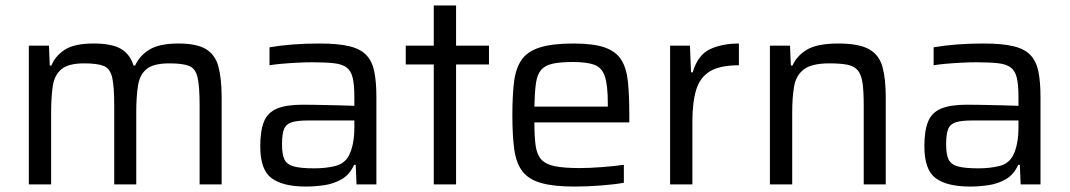

<svg xmlns="http://www.w3.org/2000/svg" viewBox="-20 -678 3933 706"><path d="M86 0V-510H160L163 -437H169Q183 -472 218 -495Q253 -518 324 -518Q391 -518 424.5 -498.5Q458 -479 471 -437H477Q492 -472 528.5 -495Q565 -518 636 -518Q704 -518 738 -497Q772 -476 783.5 -432Q795 -388 795 -319V0H714V-291Q714 -360 706.5 -393Q699 -426 675.5 -435.5Q652 -445 603 -445Q545 -445 519.5 -424.5Q494 -404 487.5 -363.5Q481 -323 481 -263V0H400V-291Q400 -360 392.5 -393Q385 -426 361.5 -435.5Q338 -445 289 -445Q232 -445 206 -423.5Q180 -402 174 -361Q168 -320 168 -263V0Z M1105 8Q1021 8 979 -22.5Q937 -53 937 -140Q937 -197 950.5 -230.5Q964 -264 998 -278.5Q1032 -293 1093 -293Q1107 -293 1140 -292.5Q1173 -292 1212 -291Q1251 -290 1283 -289V-321Q1283 -366 1277 -391.5Q1271 -417 1255 -429.5Q1239 -442 1208 -445.5Q1177 -449 1127 -449Q1104 -449 1074 -447.5Q1044 -446 1016 -443.5Q988 -441 971 -438V-504Q1051 -518 1155 -518Q1223 -518 1264.5 -508Q1306 -498 1327.5 -475Q1349 -452 1356.5 -414Q1364 -376 1364 -321V0H1291L1288 -72H1282Q1266 -36 1236.5 -19Q1207 -2 1172 3Q1137 8 1105 8ZM1135 -59Q1178 -59 1212.5 -67.5Q1247 -76 1263 -106Q1283 -146 1283 -209V-235H1113Q1074 -235 1053 -228.5Q1032 -222 1024.5 -203.5Q1017 -185 1017 -147Q1017 -110 1026 -91.5Q1035 -73 1060.5 -66Q1086 -59 1135 -59Z M1575 0V-441H1472V-510H1575V-658H1657V-510H1778V-441H1657V0Z M2093 8Q2016 8 1970 -5Q1924 -18 1901 -48Q1878 -78 1871 -128.5Q1864 -179 1864 -254Q1864 -325 1870 -375.5Q1876 -426 1897.5 -457.5Q1919 -489 1965 -503.5Q2011 -518 2089 -518Q2162 -518 2203.5 -503.5Q2245 -489 2264.5 -458Q2284 -427 2289 -377Q2294 -327 2294 -255V-228H1945Q1945 -176 1949.5 -143Q1954 -110 1970 -92Q1986 -74 2019.5 -67Q2053 -60 2111 -60Q2147 -60 2193 -63.5Q2239 -67 2274 -72V-6Q2242 0 2191 4Q2140 8 2093 8ZM1945 -286H2215V-296Q2215 -365 2204 -397.5Q2193 -430 2165 -440Q2137 -450 2087 -450Q2039 -450 2011 -443.5Q1983 -437 1969 -420Q1955 -403 1950.5 -370.5Q1946 -338 1945 -286Z M2444 0V-510H2517L2521 -412H2527Q2546 -476 2590.5 -497Q2635 -518 2697 -518V-438Q2628 -438 2591 -416Q2554 -394 2540 -348Q2526 -302 2526 -232V0Z M2811 0V-510H2885L2888 -437H2894Q2910 -473 2947.5 -495.5Q2985 -518 3063 -518Q3138 -518 3175.5 -497Q3213 -476 3225 -432Q3237 -388 3237 -319V0H3156V-291Q3156 -343 3151.5 -373.5Q3147 -404 3134 -419.5Q3121 -435 3096 -440Q3071 -445 3030 -445Q2965 -445 2936 -423Q2907 -401 2900 -360.5Q2893 -320 2893 -263V0Z M3547 8Q3463 8 3421 -22.5Q3379 -53 3379 -140Q3379 -197 3392.5 -230.5Q3406 -264 3440 -278.5Q3474 -293 3535 -293Q3549 -293 3582 -292.5Q3615 -292 3654 -291Q3693 -290 3725 -289V-321Q3725 -366 3719 -391.5Q3713 -417 3697 -429.5Q3681 -442 3650 -445.5Q3619 -449 3569 -449Q3546 -449 3516 -447.5Q3486 -446 3458 -443.5Q3430 -441 3413 -438V-504Q3493 -518 3597 -518Q3665 -518 3706.5 -508Q3748 -498 3769.5 -475Q3791 -452 3798.5 -414Q3806 -376 3806 -321V0H3733L3730 -72H3724Q3708 -36 3678.5 -19Q3649 -2 3614 3Q3579 8 3547 8ZM3577 -59Q3620 -59 3654.5 -67.5Q3689 -76 3705 -106Q3725 -146 3725 -209V-235H3555Q3516 -235 3495 -228.5Q3474 -222 3466.5 -203.5Q3459 -185 3459 -147Q3459 -110 3468 -91.5Q3477 -73 3502.5 -66Q3528 -59 3577 -59Z"/></svg>

Font: Saira
Style: Regular
Weight: 400
Designer: Hector Gatti with collaboration of the Omnibus-Type team
Foundry: Omnibus-Type
Version: Version 1.100; ttfautohint (v1.8.3)